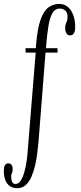

<svg xmlns="http://www.w3.org/2000/svg" viewBox="-90 -776 424 1006"><path d="M0.5 210Q-22.5 210 -38.2 199.2Q-54 188.5 -62 168Q-70 147.5 -70 118Q-70 100.5 -64.5 90.2Q-59 80 -46.5 80Q-34 80 -28.8 88.5Q-23.5 97 -23.5 110Q-23.5 120 -25.5 125.5Q-27.5 131 -29.5 136.2Q-31.5 141.5 -31.5 151Q-31.5 167.5 -25.8 177.8Q-20 188 -9 188Q7 188 18.2 170.8Q29.5 153.5 37 127.2Q44.5 101 48.8 72.8Q53 44.5 54.5 23L97 -500.5H44V-523.5H97.5L99.5 -547Q106.5 -628.5 123 -674Q139.5 -719.5 164.2 -737.5Q189 -755.5 220 -755.5Q247.5 -755.5 266.2 -739Q285 -722.5 294.5 -695Q304 -667.5 304 -635Q304 -614.5 297.5 -602.5Q291 -590.5 277 -590.5Q264 -590.5 257.8 -601.8Q251.5 -613 251.5 -630Q251.5 -641 254.5 -649.8Q257.5 -658.5 260.8 -667Q264 -675.5 264 -685.5Q264 -711.5 251.5 -721.2Q239 -731 223 -731Q198 -731 184.2 -706.5Q170.5 -682 163.8 -639.8Q157 -597.5 152.5 -544.5L151 -523.5H211.5V-500.5H148.5L112 -36Q109.5 -8 105.5 25Q101.5 58 94 90.8Q86.5 123.5 74.5 150.5Q62.5 177.5 44.5 193.8Q26.5 210 0.5 210Z"/></svg>

Font: Imbue 48pt Light
Style: Regular
Weight: 300
Designer: Tyler Finck
Foundry: Etcetera Type Company
Version: Version 1.102